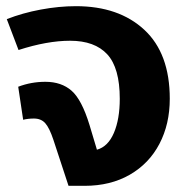

<svg xmlns="http://www.w3.org/2000/svg" viewBox="-20 -602 612 622"><path d="M530 -282Q530 -200 496.5 -136Q463 -72 400.5 -36Q338 0 254 0H202L153 -149Q140 -188 126.5 -203Q113 -218 90 -218Q71 -218 55 -214L39 -321Q81 -337 127 -337Q179 -337 212 -308Q245 -279 270 -197L294 -117Q330 -127 349 -171.5Q368 -216 368 -282Q368 -382 327.5 -426Q287 -470 207 -470Q133 -470 40 -440L2 -540Q53 -560 112 -571Q171 -582 226 -582Q365 -582 447.5 -505.5Q530 -429 530 -282Z"/></svg>

Font: FiraGOUPP
Style: Bold
Weight: 700
Designer: bBox Type
Foundry: bBox Type GmbH
Version: Version 1.001